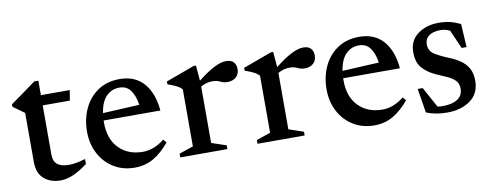

<svg xmlns="http://www.w3.org/2000/svg" viewBox="-50 -726 2462 961"><g transform="rotate(-10 1181.5 -246.0)"><path d="M171 -124Q171 -60 248.5 -60Q285 -60 333 -75V-49.5Q287.5 -16 255.5 -3.2Q223.5 9.5 196.5 9.5Q143 9.5 110.5 -19.2Q78 -48 78 -106V-354L20.5 -395.5V-408Q50.5 -429.5 84.2 -453.5Q118 -477.5 150 -501.5H171V-428H317.5L309 -376H171Z M572.5 -439Q649.5 -439 694 -389Q738.5 -339 746.5 -248.5H458Q458 -242.5 458 -236Q458 -154 504 -107Q550 -60 625 -60Q682 -60 735 -102.5L749 -85.5Q710.5 -38.5 667.8 -13.8Q625 11 572 11Q511.5 11 465.2 -17.5Q419 -46 392.8 -95.5Q366.5 -145 366.5 -207.5Q366.5 -271 390.8 -323.5Q415 -376 461.2 -407.5Q507.5 -439 572.5 -439ZM563.5 -397Q524.5 -397 497.2 -369.5Q470 -342 461.5 -285.5L647.5 -295Q640.5 -342 620.5 -369.5Q600.5 -397 563.5 -397Z M1111.5 -435Q1139 -435 1151 -421.2Q1163 -407.5 1163 -386.5Q1163 -360 1146.2 -345.2Q1129.5 -330.5 1103.5 -330.5Q1083 -330.5 1066.5 -339Q1050 -347.5 1027.5 -347.5Q997.5 -347.5 968.5 -331V-44.5L1043.5 -19V0H804V-19L875.5 -43.5V-333Q865 -345 847.5 -353.8Q830 -362.5 804 -371.5V-386L949 -439H961L967.5 -361Q1061 -435 1111.5 -435Z M1504 -435Q1531.5 -435 1543.5 -421.2Q1555.5 -407.5 1555.5 -386.5Q1555.5 -360 1538.8 -345.2Q1522 -330.5 1496 -330.5Q1475.5 -330.5 1459 -339Q1442.5 -347.5 1420 -347.5Q1390 -347.5 1361 -331V-44.5L1436 -19V0H1196.5V-19L1268 -43.5V-333Q1257.5 -345 1240 -353.8Q1222.5 -362.5 1196.5 -371.5V-386L1341.5 -439H1353.5L1360 -361Q1453.5 -435 1504 -435Z M1790 -439Q1867 -439 1911.5 -389Q1956 -339 1964 -248.5H1675.5Q1675.5 -242.5 1675.5 -236Q1675.5 -154 1721.5 -107Q1767.5 -60 1842.5 -60Q1899.5 -60 1952.5 -102.5L1966.5 -85.5Q1928 -38.5 1885.2 -13.8Q1842.5 11 1789.5 11Q1729 11 1682.8 -17.5Q1636.5 -46 1610.2 -95.5Q1584 -145 1584 -207.5Q1584 -271 1608.2 -323.5Q1632.5 -376 1678.8 -407.5Q1725 -439 1790 -439ZM1781 -397Q1742 -397 1714.8 -369.5Q1687.5 -342 1679 -285.5L1865 -295Q1858 -342 1838 -369.5Q1818 -397 1781 -397Z M2193.5 -439Q2225 -439 2249.5 -433.2Q2274 -427.5 2304 -413.5L2311 -295H2286L2244.5 -389.5Q2221.5 -401.5 2196.5 -401.5Q2159 -401.5 2138 -386Q2117 -370.5 2117 -343Q2117 -309.5 2144 -292.2Q2171 -275 2215 -257Q2244.5 -245.5 2269.5 -228.8Q2294.5 -212 2309.5 -186.5Q2324.5 -161 2324.5 -122.5Q2324.5 -57 2277.5 -23Q2230.5 11 2159.5 11Q2098.5 11 2053.5 -8.5L2033.5 -131H2059L2116 -27Q2123.5 -25.5 2130.8 -25.2Q2138 -25 2145.5 -25Q2191 -25 2218.2 -42.8Q2245.5 -60.5 2245.5 -96.5Q2245.5 -121.5 2230.5 -137Q2215.5 -152.5 2190.8 -163.5Q2166 -174.5 2137.5 -187Q2095 -205.5 2069.2 -234.8Q2043.5 -264 2043.5 -315.5Q2043.5 -374.5 2087.2 -406.8Q2131 -439 2193.5 -439Z"/></g></svg>

Font: Newsreader Text Medium
Style: Regular
Weight: 500
Designer: Hugues Gentile
Foundry: Production Type
Version: Version 1.001